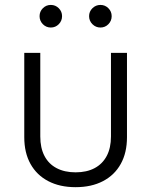

<svg xmlns="http://www.w3.org/2000/svg" viewBox="-20 -755 618 784"><path d="M288.6 9.3Q224.1 9.3 177 -15.4Q129.9 -40 104.5 -85.7Q79.1 -131.3 79.1 -194.8V-539.1H144.5V-197.8Q144.5 -150.9 161.6 -118.2Q178.7 -85.4 211.2 -68.4Q243.7 -51.3 288.6 -51.3Q334 -51.3 366.2 -68.4Q398.4 -85.4 415.8 -118.2Q433.1 -150.9 433.1 -197.8V-539.1H498.5V-194.8Q498.5 -131.3 473.1 -85.7Q447.8 -40 400.6 -15.4Q353.5 9.3 288.6 9.3ZM390.1 -642.6Q371.1 -642.6 357.4 -656.2Q343.8 -669.9 343.8 -689Q343.8 -708 357.4 -721.4Q371.1 -734.9 390.1 -734.9Q409.2 -734.9 422.6 -721.4Q436 -708 436 -689Q436 -669.9 422.6 -656.2Q409.2 -642.6 390.1 -642.6ZM187.5 -642.6Q168.5 -642.6 155 -656.2Q141.6 -669.9 141.6 -689Q141.6 -708 155 -721.4Q168.5 -734.9 187.5 -734.9Q206.5 -734.9 220 -721.4Q233.4 -708 233.4 -689Q233.4 -669.9 220 -656.2Q206.5 -642.6 187.5 -642.6Z"/></svg>

Font: Inter 18pt Light
Style: Regular
Weight: 300
Designer: Rasmus Andersson
Foundry: rsms
Version: Version 4.001;git-66647c0bb